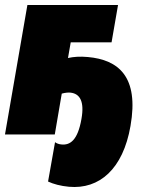

<svg xmlns="http://www.w3.org/2000/svg" viewBox="-24 -540 599 771"><path d="M-4 0H196L224 -164C237 -168 253 -169 259 -168C296 -164 316 -134 303 -62C288 24 257 44 222 40C212 39 204 36 197 31L169 189C190 199 220 207 253 210C375 221 470 139 500 -34C535 -233 451 -300 329 -311C297 -314 271 -312 249 -307L260 -370H424L450 -520H86Z"/></svg>

Font: Fixel Text 20240404 Black
Style: Italic
Weight: 900
Width: 4
Italic angle: -10°
Designer: AlfaBravo + MacPaw
Foundry: Kyrylo Tkachov, Marchela Mozhyna, Serhii Makarenko, Maria Weinstein, Zakhar Kryvoshyya
Version: Version 1.211;Glyphs 3.2 (3225)